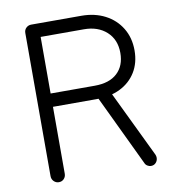

<svg xmlns="http://www.w3.org/2000/svg" viewBox="-80 -771 773 852"><g transform="rotate(-10 306.5 -345.0)"><path d="M117 10Q104 10 94.5 0.5Q85 -9 85 -23V-668Q85 -682 94.5 -691Q104 -700 117 -700H149V-23Q149 -9 140 0.5Q131 10 117 10ZM130 -324V-384H348Q414 -384 449.5 -417Q485 -450 485 -508Q485 -568 446 -603.5Q407 -639 344 -639H129V-700H343Q403 -700 449.5 -676Q496 -652 522.5 -608.5Q549 -565 549 -508Q549 -452 523.5 -410.5Q498 -369 452.5 -346.5Q407 -324 346 -324ZM532 10Q524 10 516 5Q508 0 505 -8L342 -350L406 -356L560 -36Q563 -29 563 -22Q563 -9 554.5 0.5Q546 10 532 10Z"/></g></svg>

Font: National Park Light
Style: Regular
Weight: 300
Designer: Andrea Herstowski, Ben Hoepner
Version: Version 1.009